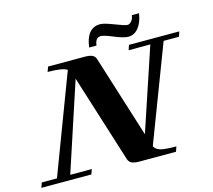

<svg xmlns="http://www.w3.org/2000/svg" viewBox="-151 -964 1226 1103"><g transform="rotate(-15 462.0 -412.0)"><path d="M671.4 -709Q644 -709 590.3 -731.4Q536.6 -753.9 517.6 -753.9Q485.8 -753.9 480.5 -707.5H437Q443.4 -763.2 467.3 -792Q491.2 -820.8 531.2 -820.8Q555.2 -820.8 612.3 -798.3Q669.4 -775.9 683.6 -775.9Q696.8 -775.9 708.7 -790.5Q720.7 -805.2 721.2 -823.7H764.6Q756.3 -770 731.7 -739.5Q707 -709 671.4 -709ZM-37.1 0 -26.9 -29.3H63.5L285.2 -615.2Q258.8 -633.8 169.9 -633.8L180.7 -663.1H397.9Q427.2 -663.1 442.9 -656Q458.5 -648.9 463.9 -631.3L617.2 -143.6L780.8 -633.8H651.9L661.6 -663.1H960.9L951.2 -633.8H859.9L643.1 -64.9Q652.8 -44.9 679.7 -37.1Q706.5 -29.3 773.9 -29.3L763.7 0H545.9Q517.1 0 501.5 -7.3Q485.8 -14.6 480 -32.2L315.4 -554.7L142.6 -29.3H271L260.3 0Z"/></g></svg>

Font: Elstob ExtraBold
Style: Italic
Weight: 800
Italic angle: -20°
Designer: Peter S. Baker
Version: Version 1.015